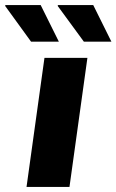

<svg xmlns="http://www.w3.org/2000/svg" viewBox="-85 -740 461 760"><path d="M261 -511 190 0H20L91 -511ZM148 -575H38L-65 -717L-63 -720H76ZM356 -575H247L143 -717L145 -720H284Z"/></svg>

Font: Chivo ExtraBold Italic
Style: Regular
Weight: 800
Italic angle: -8.05°
Designer: Hector Gatti
Foundry: Omnibus-Type
Version: Version 1.007